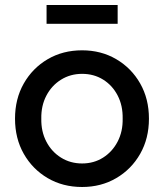

<svg xmlns="http://www.w3.org/2000/svg" viewBox="-20 -737 655 767"><path d="M308 10Q231 10 170.5 -25.5Q110 -61 75 -122.5Q40 -184 40 -263Q40 -342 75 -403.5Q110 -465 170.5 -500.5Q231 -536 308 -536Q384 -536 444.5 -500.5Q505 -465 540 -403.5Q575 -342 575 -263Q575 -184 540 -122.5Q505 -61 444.5 -25.5Q384 10 308 10ZM308 -84Q355 -84 392 -107.5Q429 -131 450 -171.5Q471 -212 470 -263Q471 -315 450 -355.5Q429 -396 392 -419Q355 -442 308 -442Q261 -442 223.5 -418.5Q186 -395 165 -354.5Q144 -314 145 -263Q144 -212 165 -171.5Q186 -131 223.5 -107.5Q261 -84 308 -84ZM166 -642V-717H450V-642Z"/></svg>

Font: Lexend
Style: Regular
Weight: 400
Designer: Bonnie Shaver-Troup, Thomas Jockin
Foundry: Lexend
Version: Version 1.007; ttfautohint (v1.8.3)